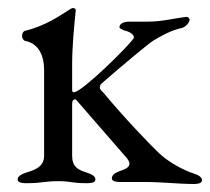

<svg xmlns="http://www.w3.org/2000/svg" viewBox="-20 -454 524 479"><path d="M24 -6C24 2 37 3 44 3C45 3 46 3 47 3C86 3 90 -2 125 -2C160 -2 156 3 195 3C196 3 197 3 198 3C206 3 218 2 218 -6C218 -16 206 -20 195 -24C175 -30 160 -38 160 -65V-195C160 -203 163 -206 167 -206C168 -206 169 -206 170 -205L296 -60C300 -55 303 -50 303 -46C303 -36 292 -32 281 -28C270 -24 259 -19 259 -9C259 -1 272 0 279 0C280 0 281 0 282 0H340C387 0 423 5 464 5C471 5 484 4 484 -4C484 -14 472 -18 461 -22C441 -28 401 -49 379 -70C358 -89 289 -161 237 -224C232 -228 229 -232 229 -236C229 -240 231 -244 235 -247C283 -289 350 -345 363 -353C381 -364 408 -379 433 -384C442 -386 453 -397 453 -405C453 -409 448 -412 445 -412C418 -409 385 -400 349 -400H300C296 -400 278 -398 278 -386C278 -383 287 -379 290 -378C304 -375 314 -368 314 -361C314 -360 314 -359 313 -358C299 -337 189 -229 166 -224C165 -224 164 -224 164 -224C161 -224 160 -225 160 -231V-294C160 -339 165 -388 169 -429C169 -432 166 -434 162 -434C160 -434 156 -432 150 -428C131 -416 93 -389 42 -377C38 -376 35 -370 35 -365C35 -359 38 -353 43 -352C77 -345 90 -315 90 -279V-65C90 -38 67 -30 47 -24C36 -20 24 -16 24 -6Z"/></svg>

Font: EB Garamond
Style: Regular
Weight: 400
Designer: Georg Duffner and Octavio Pardo
Foundry: Georg Duffner
Version: Version 1.000;PS 001.000;hotconv 1.0.88;makeotf.lib2.5.64775